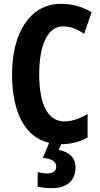

<svg xmlns="http://www.w3.org/2000/svg" viewBox="-20 -744 523 1004"><path d="M375 130C375 82 343 50 287 40L300 10C350 10 397 -2 438 -25V-147C399 -126 360 -109 316 -109C232 -109 185 -196 185 -355C185 -500 225 -606 309 -606C350 -606 385 -591 420 -567L459 -680C409 -710 356 -724 299 -724C135 -724 43 -569 43 -356C43 -152 113 -26 237 3L204 82C248 85 274 100 274 127C274 150 258 163 227 163C212 163 195 161 177 156V232C197 237 222 240 251 240C331 240 375 199 375 130Z"/></svg>

Font: Noto Sans Arabic UI XCn
Style: Bold
Weight: 700
Width: 2
Designer: Monotype Design Team, Nadine Chahine and Nizar Qandah
Foundry: Monotype Imaging Inc.
Version: Version 2.010